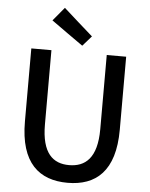

<svg xmlns="http://www.w3.org/2000/svg" viewBox="-64 -1038 861 1103"><g transform="rotate(5 366.5 -486.0)"><path d="M528 -523V-309C528 -142 460 -88 367 -88C275 -88 209 -142 209 -309V-737H151H93V-316C93 -76 204 14 367 14C530 14 640 -76 640 -316V-737H528ZM291 -843 383 -778 434 -836 349 -911 265 -986 200 -908Z"/></g></svg>

Font: GenSekiGothic2 TW M
Style: Regular
Weight: 500
Version: Version 2.100;PS 2.1;hotconv 16.6.51;makeotf.lib2.5.65220 DE